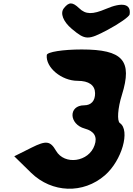

<svg xmlns="http://www.w3.org/2000/svg" viewBox="-20 -1178 794 1145"><path d="M259 -850C251 -776 347 -696 443 -696C510 -696 546 -670 547 -623C548 -577 524 -550 482 -550C387 -550 390 -437 486 -411C542 -396 562 -362 544 -312C510 -212 365 -191 314 -279C280 -338 255 -341 169 -298L65 -246L166 -147C290 -27 476 -20 606 -133C707 -221 758 -401 695 -444C677 -456 682 -533 707 -612C771 -817 713 -883 467 -883C355 -883 261 -868 259 -850ZM361 -1129C337 -1099 357 -1049 408 -1006C489 -938 505 -938 622 -1000C690 -1036 751 -1079 753 -1092C763 -1155 710 -1167 612 -1125C532 -1091 491 -1091 452 -1129C412 -1167 391 -1167 361 -1129Z"/></svg>

Font: Hussar Skorodowane
Style: Ky
Weight: 700
Foundry: Cannot Into Space Fonts
Version: Version 0.892